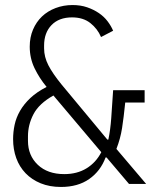

<svg xmlns="http://www.w3.org/2000/svg" viewBox="-20 -730 640 762"><path d="M222 12Q177 12 141.5 -2.5Q106 -17 81.5 -42.5Q57 -68 44.5 -102.5Q32 -137 32 -178Q32 -206 38 -234.5Q44 -263 59.5 -290Q75 -317 100.5 -341Q126 -365 165 -385Q136 -420 117 -459.5Q98 -499 98 -545Q98 -582 111 -612.5Q124 -643 146.5 -664.5Q169 -686 200.5 -698Q232 -710 268 -710Q300 -710 326 -701Q352 -692 372.5 -678Q393 -664 407 -645.5Q421 -627 429 -608L381 -583Q367 -616 338.5 -638.5Q310 -661 266 -661Q214 -661 184.5 -630.5Q155 -600 155 -549V-538Q155 -504 172 -471Q189 -438 224 -395L406 -176H410Q418 -213 421.5 -261.5Q425 -310 429 -372H554V-323H477Q471 -264 464.5 -222Q458 -180 442 -139L560 0H492L403 -105H399Q379 -51 334 -19.5Q289 12 222 12ZM235 -39Q286 -39 323.5 -62Q361 -85 382 -126L192 -351Q135 -319 113 -277Q91 -235 91 -189V-171Q91 -113 130 -76Q169 -39 235 -39Z"/></svg>

Font: IBM Plex Mono Light
Style: Regular
Weight: 300
Monospace: yes
Designer: Mike Abbink, Paul van der Laan, Pieter van Rosmalen
Foundry: Bold Monday
Version: Version 2.3